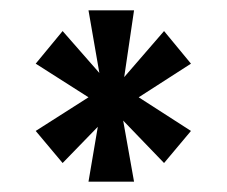

<svg xmlns="http://www.w3.org/2000/svg" viewBox="-20 -731 438 371"><path d="M218 -498 297 -416 349 -478 248 -543 349 -608 297 -671 220 -582 239 -711H151L172 -590L101 -671L49 -608L151 -543L49 -478L101 -416L169 -486L151 -380H239Z"/></svg>

Font: Amita
Style: Bold
Weight: 700
Designer: Eduardo Rodriguez Tunni, Modular Infotech, Brian J. Bonislawsky
Foundry: Eduardo Rodriguez Tunni, Modular Infotech, Brian J. Bonislawsky
Version: Version 1.003